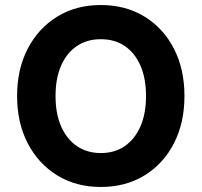

<svg xmlns="http://www.w3.org/2000/svg" viewBox="-20 -732 802 764"><path d="M381 12Q283 12 208 -34Q133 -80 90.5 -161.5Q48 -243 48 -350Q48 -457 90.5 -538.5Q133 -620 208 -666Q283 -712 381 -712Q480 -712 555 -666Q630 -620 672 -538.5Q714 -457 714 -350Q714 -243 672 -161.5Q630 -80 555 -34Q480 12 381 12ZM381 -123Q437 -123 477 -151Q517 -179 539 -229.5Q561 -280 561 -350Q561 -420 539 -470.5Q517 -521 477 -548.5Q437 -576 381 -576Q326 -576 285.5 -548.5Q245 -521 223 -470.5Q201 -420 201 -350Q201 -280 223 -229.5Q245 -179 285.5 -151Q326 -123 381 -123Z"/></svg>

Font: DM Sans 9pt Black
Style: Regular
Weight: 900
Version: Version 4.004;gftools[0.9.30]